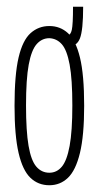

<svg xmlns="http://www.w3.org/2000/svg" viewBox="-20 -540 290 568"><path d="M126 8Q93 8 70 -14Q47 -36 35 -87.5Q23 -139 23 -227Q23 -319 35 -370Q47 -421 70.5 -442Q94 -463 126 -463Q158 -463 181 -442Q204 -421 216.5 -370Q229 -319 229 -227Q229 -139 216.5 -87.5Q204 -36 181 -14Q158 8 126 8ZM126 -29Q148 -29 163 -47Q178 -65 186 -108.5Q194 -152 194 -228Q194 -306 186 -349Q178 -392 163 -409Q148 -426 126 -427Q104 -427 88.5 -409.5Q73 -392 65 -349Q57 -306 57 -228Q57 -152 64.5 -108.5Q72 -65 87.5 -47Q103 -29 126 -29ZM226 -520Q226 -451 216.5 -426.5Q207 -402 180 -402V-436Q189 -436 192.5 -452Q196 -468 196 -520Z"/></svg>

Font: Inconsolata UltraCondensed Light
Style: Regular
Weight: 300
Width: 1
Monospace: yes
Designer: Raph Levien, Cyreal, Brenton Simpson
Foundry: Raph Levien, Cyreal, Google
Version: Version 3.001; ttfautohint (v1.8.2.53-6de2)